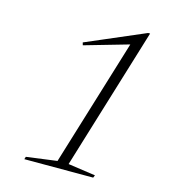

<svg xmlns="http://www.w3.org/2000/svg" viewBox="-105 -781 776 867"><g transform="rotate(15 283.0 -347.5)"><path d="M235 -31 423.5 -647.5 438 -630.5 210 -565 206.5 -577.5 480.5 -695H490L287 -30.5L415 -12L410 0H88L92 -12Z"/></g></svg>

Font: Newsreader 36pt Light
Style: Italic
Weight: 300
Italic angle: -17°
Designer: Hugues Gentile
Foundry: Production Type
Version: Version 1.003